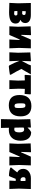

<svg xmlns="http://www.w3.org/2000/svg" viewBox="1734 -2258 709 4218"><g transform="rotate(90 2089.0 -149.5)"><path d="M44 0 53 -190 46 -472H311Q395 -472 441 -440.5Q487 -409 487 -349Q487 -276 416 -242Q460 -228 479 -203Q498 -178 498 -138Q498 -62 435.5 -28Q373 6 250 6Q178 6 44 0ZM230 -360H227L224 -284L282 -281Q310 -292 310 -323Q310 -345 294.5 -352.5Q279 -360 230 -360ZM298 -177 222 -176 225 -109Q254 -105 279 -105Q321 -105 321 -144Q321 -164 298 -177Z M559 0 568 -190 559 -468 753 -476 746 -259H756L849 -472H1042L1033 -215L1042 0H848L857 -177L858 -227H848L748 0Z M1130 0 1139 -190 1132 -461 1326 -474 1319 -274 1395 -416 1416 -472H1615L1495 -263Q1542 -167 1622 -32L1621 -12Q1556 1 1438 12L1418 2Q1355 -114 1317 -223V-210L1325 0Z M1742 0 1751 -190 1747 -340H1736L1635 -335L1625 -347L1634 -472H2044L2054 -461L2044 -335L1943 -340H1933L1929 -210L1937 0Z M2311 -484Q2423 -484 2480 -424Q2537 -364 2537 -247Q2537 -119 2475.5 -53.5Q2414 12 2294 12Q2068 12 2068 -223Q2068 -352 2129.5 -418Q2191 -484 2311 -484ZM2297 -353Q2268 -353 2259 -334.5Q2250 -316 2250 -257Q2250 -169 2261 -141.5Q2272 -114 2308 -114Q2336 -114 2345 -132.5Q2354 -151 2354 -211Q2354 -298 2343 -325.5Q2332 -353 2297 -353Z M2783 -474V-404H2790Q2832 -454 2886 -479Q2974 -479 3023 -418Q3072 -357 3072 -248Q3072 -124 3008.5 -56Q2945 12 2830 12Q2809 12 2787 9L2791 185H2597L2605 -190L2598 -461ZM2783 -210 2785 -113Q2805 -108 2819 -108Q2856 -108 2872.5 -134Q2889 -160 2889 -217Q2889 -273 2873 -299Q2857 -325 2822 -325Q2800 -325 2783 -313Z M3131 0 3140 -190 3131 -468 3325 -476 3318 -259H3328L3421 -472H3614L3605 -215L3614 0H3420L3429 -177L3430 -227H3420L3320 0Z M3839 9Q3724 4 3664 -22L3661 -41Q3706 -90 3768 -173Q3690 -211 3690 -306Q3690 -378 3748 -425.5Q3806 -473 3894 -473L4133 -472L4124 -210L4132 0H3948L3955 -140H3910Q3889 -84 3854 -4ZM3873 -309Q3873 -260 3918 -245L3957 -249V-353L3916 -356Q3873 -355 3873 -309Z"/></g></svg>

Font: Alegreya Sans Black
Style: Regular
Weight: 900
Designer: Juan Pablo del Peral
Foundry: Huerta Tipografica
Version: Version 2.007